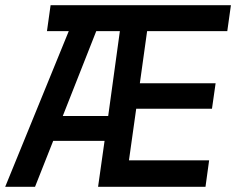

<svg xmlns="http://www.w3.org/2000/svg" viewBox="-35 -720 910 740"><path d="M-15 0 230 -600H146L160 -700H855L841 -600H532L504 -399H796L782 -301H490L462 -102H771L757 0H343L368 -177H170L100 0ZM207 -273H382L427 -600H336Z"/></svg>

Font: Finlandica Medium
Style: Italic
Weight: 500
Italic angle: -8°
Designer: Niklas Ekholm, Juho Hiilivirta, Jaakko Suomalainen
Foundry: Helsinki Type Studio
Version: Version 1.063